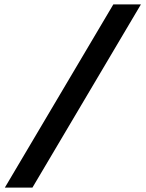

<svg xmlns="http://www.w3.org/2000/svg" viewBox="-20 -750 660 870"><path d="M127 100 618.5 -730H493.5L2 100Z"/></svg>

Font: Monaspace Krypton Medium
Style: Italic
Weight: 500
Italic angle: -11°
Designer: Riley Cran & the Lettermatic Team
Foundry: Lettermatic
Version: Version 1.101 (Monaspace Krypton)